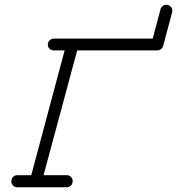

<svg xmlns="http://www.w3.org/2000/svg" viewBox="-20 -786 748 811"><path d="M208 -573Q197 -573 189.5 -580Q182 -587 182 -597.5Q182 -608 189.5 -615.5Q197 -623 208 -623H625L658 -747Q660 -755 667 -760.5Q674 -766 683.5 -766Q693 -766 700.5 -758.5Q708 -751 708 -741L707 -734L669 -591Q666 -583 659.5 -578Q653 -573 644 -573H306L164 -46H262Q273 -46 280 -38.5Q287 -31 287 -22.5Q287 -14 284 -8Q281 -2 275 1.5Q269 5 262 5H53Q42 5 35 -2.5Q28 -10 28 -20.5Q28 -31 35 -38.5Q42 -46 53 -46H112L253 -573Z"/></svg>

Font: TT2020Base
Style: Italic
Weight: 400
Italic angle: -15°
Version: Version 0.2.000